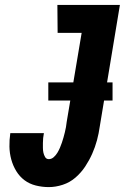

<svg xmlns="http://www.w3.org/2000/svg" viewBox="-20 -755 540 783"><path d="M179 8Q152 8 126 1.5Q100 -5 80 -20Q60 -35 46.5 -57Q33 -79 26 -104.5Q19 -130 18.5 -157Q18 -184 22 -212H159Q157 -202 156 -192Q155 -182 155 -172Q155 -162 155 -152Q155 -142 157 -132.5Q159 -123 164 -114.5Q169 -106 179 -106Q190 -106 199 -114Q208 -122 214 -132Q220 -142 224.5 -152.5Q229 -163 232.5 -173.5Q236 -184 239 -194.5Q242 -205 244.5 -215.5Q247 -226 249 -236.5Q251 -247 252 -258L313 -621H215L214 -735H469L387 -240Q383 -211 375.5 -183Q368 -155 356 -128Q344 -101 327.5 -76Q311 -51 288 -31Q265 -11 236 -1.5Q207 8 179 8ZM439 -345H177V-419H439Z"/></svg>

Font: Iosevka Curly Slab Heavy
Style: Italic
Weight: 900
Italic angle: -9°
Monospace: yes
Designer: Belleve Invis
Foundry: Belleve Invis
Version: Version 22.1.2; ttfautohint (v1.8.4)